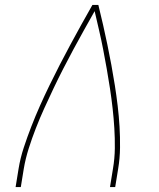

<svg xmlns="http://www.w3.org/2000/svg" viewBox="-20 -755 640 775"><path d="M43 0 55 -74Q62 -117 76 -159.5Q90 -202 106.5 -244.5Q123 -287 141.5 -328.5Q160 -370 180 -411Q200 -452 221 -493Q242 -534 264 -574.5Q286 -615 308 -655Q330 -695 353 -735H377Q387 -695 396 -655Q405 -615 413.5 -574.5Q422 -534 429.5 -493Q437 -452 443.5 -411Q450 -370 455 -328Q460 -286 462.5 -244Q465 -202 464.5 -159Q464 -116 457 -74L445 0H424L436 -74Q443 -115 443.5 -156Q444 -197 441.5 -237.5Q439 -278 434.5 -318Q430 -358 424 -397.5Q418 -437 411 -476.5Q404 -516 396.5 -555Q389 -594 380 -632.5Q371 -671 362 -710Q340 -671 318.5 -632.5Q297 -594 276 -555Q255 -516 235 -477Q215 -438 196 -398Q177 -358 159 -318.5Q141 -279 125 -238Q109 -197 96 -156Q83 -115 76 -74L64 0Z"/></svg>

Font: Iosevka Curly ThExObl
Style: Regular
Weight: 100
Width: 7
Italic angle: -9°
Monospace: yes
Designer: Belleve Invis
Foundry: Belleve Invis
Version: Version 11.1.0; ttfautohint (v1.8.3)